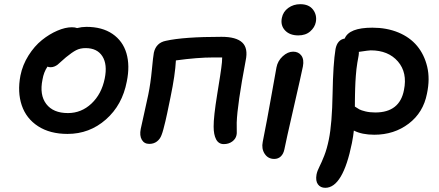

<svg xmlns="http://www.w3.org/2000/svg" viewBox="-20 -690 2109 922"><path d="M304.2 -46.9Q220.2 -46.9 163.1 -83.7Q106 -120.6 84.5 -184.1Q63 -247.6 78.1 -327.1Q88.4 -378.4 116.9 -423.6Q145.5 -468.8 181.4 -497.6Q217.3 -526.4 255.4 -542.7Q293.5 -559.1 325.2 -559.1Q340.8 -559.1 350.1 -555.2Q372.6 -561 395 -561Q470.7 -561 520.3 -527.1Q569.8 -493.2 587.2 -434.1Q604.5 -375 588.9 -298.8Q567.4 -185.5 488.5 -116.2Q409.7 -46.9 304.2 -46.9ZM184.1 -308.1Q168.9 -234.4 202.1 -190.7Q235.4 -147 306.2 -147Q370.6 -147 419.2 -192.6Q467.8 -238.3 482.9 -313Q496.6 -380.4 471.7 -419.7Q446.8 -459 391.1 -459Q365.2 -459 345.7 -449Q326.2 -439 296.9 -415Q287.1 -407.2 274.7 -395.5Q262.2 -383.8 256.6 -379.4Q251 -375 242.2 -371.1Q233.4 -367.2 223.1 -367.2Q213.9 -367.2 208 -370.1Q189.9 -343.3 184.1 -308.1Z M1054.7 2Q1029.8 2 1017.8 -20.8Q1005.9 -43.5 1005.9 -82Q1005.4 -128.9 1023.2 -238.3Q1041 -347.7 1042.5 -362.8Q1046.9 -393.1 1046.9 -414.1H1003.9Q928.2 -414.1 824.7 -399.9Q821.3 -331.5 798.8 -223.1Q796.9 -214.4 791.3 -187Q785.6 -159.7 782.5 -144.5Q779.3 -129.4 774.2 -107.4Q769 -85.4 764.6 -69.3Q760.3 -53.2 755.9 -42Q749 -22.5 733.6 -10.7Q718.3 1 696.8 1Q672.4 1 660.9 -19Q649.4 -39.1 655.8 -70.8Q659.2 -88.9 672.9 -148.2Q686.5 -207.5 691.9 -234.9Q703.1 -289.6 709.2 -354.2Q715.3 -418.9 718.8 -437Q729.5 -484.9 776.9 -494.1Q862.3 -513.2 1043.9 -513.2Q1114.3 -513.2 1143.3 -485.8Q1172.4 -458.5 1159.7 -398.9Q1119.6 -187.5 1116.7 -101.1Q1116.2 -94.2 1116.9 -69.6Q1117.7 -44.9 1115.7 -41Q1111.8 -22.5 1095 -10.3Q1078.1 2 1054.7 2Z M1412.6 -520Q1371.1 -520 1348.6 -544.2Q1326.2 -568.4 1333.5 -604Q1339.4 -633.8 1364.3 -651.9Q1389.2 -669.9 1421.9 -669.9Q1463.4 -669.9 1483.2 -643.8Q1502.9 -617.7 1496.6 -584Q1491.7 -558.6 1469.7 -539.3Q1447.8 -520 1412.6 -520ZM1296.9 73.2Q1267.1 73.2 1251 48.6Q1234.9 23.9 1241.7 -8.8Q1263.7 -119.1 1282 -223.6Q1300.3 -328.1 1307.6 -366.2Q1313.5 -397.5 1337.6 -419.7Q1361.8 -441.9 1387.7 -441.9Q1413.6 -441.9 1427.2 -423.1Q1440.9 -404.3 1434.6 -371.1Q1427.2 -334 1390.1 -172.6Q1353 -11.2 1345.7 26.9Q1341.3 48.8 1328.6 61Q1315.9 73.2 1296.9 73.2Z M1542 211.9Q1519 211.9 1506.8 195.3Q1494.6 178.7 1500 147.9Q1503.4 130.9 1513.9 110.4Q1524.4 89.8 1537.1 57.6Q1549.8 25.4 1559.1 -20Q1574.7 -96.2 1577.1 -240.2Q1579.6 -384.3 1591.3 -455.1Q1600.1 -499 1635.3 -504.9Q1656.2 -557.1 1768.1 -557.1Q1836.9 -557.1 1892.6 -534.2Q1948.2 -511.2 1982.9 -469.5Q2017.6 -427.7 2031.5 -369.4Q2045.4 -311 2030.3 -240.2Q2012.7 -149.4 1942.6 -96.2Q1872.6 -43 1777.3 -43Q1718.3 -43 1679.2 -63Q1676.8 -38.1 1669.9 -2.9Q1626.5 211.9 1542 211.9ZM1702.1 -422.9Q1698.7 -406.2 1696 -388.9Q1693.4 -371.6 1691.7 -358.2Q1689.9 -344.7 1688.7 -325.7Q1687.5 -306.6 1686.8 -296.4Q1686 -286.1 1685.5 -265.1Q1685.1 -244.1 1684.8 -237.1Q1684.6 -230 1684.3 -206.5Q1684.1 -183.1 1684.1 -178.2Q1697.3 -169.4 1705.6 -164.8Q1713.9 -160.2 1734.9 -155Q1755.9 -149.9 1782.2 -149.9Q1899.4 -149.9 1919.9 -257.8Q1937 -341.3 1890.9 -394.8Q1844.7 -448.2 1760.3 -448.2Q1751 -448.2 1703.1 -440.9Q1704.1 -436 1702.1 -422.9Z"/></svg>

Font: Shantell Sans Bouncy
Style: Italic
Weight: 500
Italic angle: -11.31°
Designer: Stephen Nixon, Anya Danilova, Shantell Martin
Foundry: Arrow Type
Version: Version 1.006;[9816181b4]